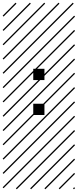

<svg xmlns="http://www.w3.org/2000/svg" viewBox="-23 -978 577 1424"><path d="M306.6 -208.5V-125H223.6V-208.5ZM306.6 -467.8V-384.3H223.6V-467.8ZM526.9 410.6 533.7 417.5 525.4 425.8 518.6 418.9ZM526.9 304.7 533.7 311.5 419.4 425.8 412.6 418.9ZM526.9 198.7 533.7 205.6 313.5 425.8 306.6 418.9ZM526.9 92.3 533.7 99.1 207.5 425.8 200.7 418.9ZM526.9 -13.2 533.7 -6.3 101.6 425.8 94.7 418.9ZM526.9 -119.1 533.7 -112.3 3.4 418 -3.4 411.1ZM526.9 -225.6 533.7 -218.8 3.4 311.5 -3.4 304.7ZM526.9 -331.5 533.7 -324.7 3.4 205.6 -3.4 198.7ZM526.9 -438 533.7 -431.2 3.4 99.1 -3.4 92.3ZM526.9 -543.5 533.7 -536.6 3.4 -6.3 -3.4 -13.2ZM526.9 -649.4 533.7 -642.6 3.4 -112.3 -3.4 -119.1ZM526.9 -755.9 533.7 -749 3.4 -218.8 -3.4 -225.6ZM526.9 -861.8 533.7 -855 3.4 -324.7 -3.4 -331.5ZM516.6 -958 523.4 -951.2 3.4 -431.2 -3.4 -438ZM411.1 -958 418 -951.2 3.4 -536.6 -3.4 -543.5ZM305.2 -958 312 -951.2 3.4 -642.6 -3.4 -649.4ZM198.7 -958 205.6 -951.2 3.4 -749 -3.4 -755.9ZM92.3 -958 99.1 -951.2 3.4 -855 -3.4 -861.8Z"/></svg>

Font: AzarMehrMSRS2
Style: Regular
Weight: 1
Designer: Amin Abedi
Version: Version 1.00